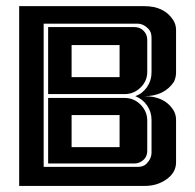

<svg xmlns="http://www.w3.org/2000/svg" viewBox="-20 -611 642 631"><path d="M373 -462.9H215.3V-357.4H373ZM421.9 -522Q439.9 -522 451.9 -509.8Q463.9 -497.6 463.9 -480.5V-374.5Q463.9 -344.2 441.4 -322.8Q419.4 -301.8 390.1 -301.8H138.2V-522ZM373 -232.9H215.3V-127.4H373ZM390.1 -289.1Q419.9 -289.1 441.9 -267.1Q463.9 -245.1 463.9 -214.8V-115.2Q463.9 -88.9 438.5 -77.1Q430.7 -73.7 421.9 -73.7H138.2V-289.1ZM431.6 -62.5Q451.2 -62.5 460.9 -72.3Q477.5 -88.9 478 -108.9V-216.8Q478 -243.2 463.4 -264.4Q448.7 -285.6 424.8 -294.9Q448.7 -303.7 463.4 -325.2Q478 -346.7 478 -373V-486.8Q478 -505.4 468.3 -515.6Q451.7 -533.2 431.6 -533.2H123.5V-62.5ZM454.1 -590.8Q520 -590.8 549.3 -544.9Q558.6 -530.3 558.6 -512.7V-372.6Q558.6 -357.4 551.8 -342.3Q520 -294.9 454.1 -294.9Q520.5 -294.9 549.3 -250Q558.6 -235.4 558.6 -217.3V-77.6Q558.6 -43 525.4 -20.5Q495.6 0 456.1 0H43V-590.8Z"/></svg>

Font: Ebtekar Inline 2
Style: Inline-2
Weight: 500
Designer: Arman Khorramak
Foundry: Arman Khorramak
Version: Version 2.000